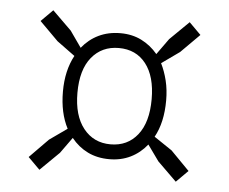

<svg xmlns="http://www.w3.org/2000/svg" viewBox="-41 -647 661 554"><g transform="rotate(5 290.0 -370.0)"><path d="M58 -173 112 -228 163 -264Q140 -308 140 -370Q140 -431 164 -475L112 -513L58 -567L92 -601L147 -547L180 -500Q200 -525 228 -538.5Q256 -552 291 -552Q325 -552 352 -538.5Q379 -525 399 -501L432 -547L487 -601L521 -567L467 -513L415 -476Q426 -454 432.5 -427.5Q439 -401 439 -370Q439 -306 415 -263L467 -228L521 -173L487 -139L432 -193L399 -239Q379 -214 351.5 -200.5Q324 -187 290 -187Q255 -187 227.5 -200.5Q200 -214 180 -239L147 -193L92 -139ZM182 -370Q182 -304 211.5 -267Q241 -230 290 -230Q339 -230 368 -266.5Q397 -303 397 -370Q397 -436 368.5 -472.5Q340 -509 290 -509Q241 -509 211.5 -473Q182 -437 182 -370Z"/></g></svg>

Font: Encode Sans Narrow
Style: ExtraLight
Weight: 200
Designer: Pablo Impallari, Andres Torresi
Foundry: Pablo Impallari, Andres Torresi
Version: Version 1.000; ttfautohint (v1.00) -l 8 -r 50 -G 200 -x 14 -